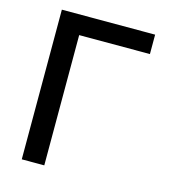

<svg xmlns="http://www.w3.org/2000/svg" viewBox="-109 -814 794 901"><g transform="rotate(15 288.5 -363.5)"><path d="M533.2 -727.1V-632.8H189.5V0H80.1V-727.1Z"/></g></svg>

Font: Interop Med
Style: Regular
Weight: 500
Designer: Rasmus Andersson, Google, Jang Haemin
Foundry: jhaemin
Version: Version 1.007